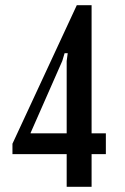

<svg xmlns="http://www.w3.org/2000/svg" viewBox="-20 -720 481 740"><path d="M28 -126V-166L276 -700H333V-206H388V-126H333V0H237V-126ZM241 -515H229L220 -485L98 -208V-206H237V-485Z"/></svg>

Font: Moniqa Paragraph
Style: Bold
Weight: 700
Designer: Rajesh Rajput
Foundry: Rajesh Rajput
Version: Version 1.000